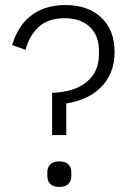

<svg xmlns="http://www.w3.org/2000/svg" viewBox="-20 -730 509 759"><path d="M186 -196V-363Q274 -366 322.5 -406Q371 -446 371 -513V-532Q371 -589 335 -623.5Q299 -658 236 -658Q171 -658 133.5 -624Q96 -590 81 -533L28 -552Q38 -586 55.5 -615Q73 -644 98.5 -665Q124 -686 159 -698Q194 -710 238 -710Q329 -710 381 -660Q433 -610 433 -525Q433 -479 418 -443.5Q403 -408 376.5 -382.5Q350 -357 315.5 -342Q281 -327 242 -321V-196ZM214 9Q190 9 178.5 -3Q167 -15 167 -36V-47Q167 -68 178.5 -80Q190 -92 214 -92Q239 -92 250.5 -80Q262 -68 262 -47V-36Q262 -15 250.5 -3Q239 9 214 9Z"/></svg>

Font: IBM Plex Thai Light
Style: Regular
Weight: 300
Designer: Mike Abbink, Paul van der Laan, Pieter van Rosmalen, Ben Mitchell, Mark Frömberg
Foundry: Bold Monday
Version: Version 1.0